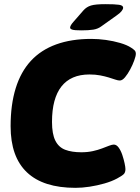

<svg xmlns="http://www.w3.org/2000/svg" viewBox="-20 -895 673 923"><path d="M343 8Q188 8 109.5 -66.5Q31 -141 31 -288Q31 -392 55.5 -471Q80 -550 128.5 -602.5Q177 -655 250 -681.5Q323 -708 419 -708Q453 -708 489 -703Q525 -698 557.5 -688.5Q590 -679 610 -666Q621 -659 627 -653Q633 -647 633 -636Q633 -626 625.5 -605Q618 -584 606 -561.5Q594 -539 581 -523.5Q568 -508 556 -508Q547 -508 534 -512.5Q521 -517 503 -522.5Q485 -528 462 -532.5Q439 -537 410 -537Q365 -537 331.5 -522.5Q298 -508 275.5 -479.5Q253 -451 241.5 -408.5Q230 -366 230 -309Q230 -251 246 -219Q262 -187 293.5 -175Q325 -163 371 -163Q401 -163 426 -168.5Q451 -174 470.5 -181.5Q490 -189 504.5 -194.5Q519 -200 527 -200Q540 -200 550.5 -185.5Q561 -171 568 -150Q575 -129 579 -110Q583 -91 583 -82Q583 -66 575 -58Q567 -50 543 -37Q517 -23 482 -13Q447 -3 411 2.5Q375 8 343 8ZM371 -749Q338 -749 327.5 -752.5Q317 -756 317 -762Q317 -767 321 -774Q325 -781 333 -790L381 -845Q396 -862 417.5 -868.5Q439 -875 486 -875Q533 -875 552.5 -872Q572 -869 572 -858Q572 -851 564.5 -841.5Q557 -832 541 -821L468 -769Q451 -756 428.5 -752.5Q406 -749 371 -749Z"/></svg>

Font: Asap Black
Style: Italic
Weight: 900
Italic angle: -6°
Designer: Pablo Cosgaya
Foundry: Omnibus-Type
Version: Version 3.001